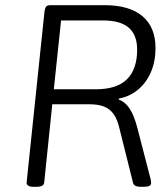

<svg xmlns="http://www.w3.org/2000/svg" viewBox="-20 -720 650 742"><path d="M110 2Q96 2 89 -2.5Q82 -7 83 -16L152 -676Q154 -689 158.5 -694.5Q163 -700 175 -700H384Q480 -700 530.5 -657.5Q581 -615 581 -534Q581 -483 563.5 -442Q546 -401 514 -374Q482 -347 439 -339V-335Q463 -327 480.5 -301Q498 -275 511 -225L562 -28Q563 -23 563.5 -19Q564 -15 564 -13Q564 -5 557 -1.5Q550 2 533 2H523Q512 2 504 -1.5Q496 -5 494 -14L442 -222Q434 -258 419.5 -278.5Q405 -299 382.5 -308Q360 -317 327 -317H182L151 -16Q150 -6 142.5 -2Q135 2 118 2ZM188 -375H350Q432 -375 471 -414Q510 -453 510 -528Q510 -585 477.5 -613Q445 -641 378 -641H216Z"/></svg>

Font: Asap Light
Style: Italic
Weight: 300
Italic angle: -6°
Designer: Pablo Cosgaya
Foundry: Omnibus-Type
Version: Version 3.001